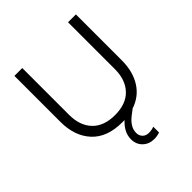

<svg xmlns="http://www.w3.org/2000/svg" viewBox="-259 -895 1314 1314"><g transform="rotate(-45 397.5 -238.5)"><path d="M100 -285V-730H176V-276Q176 -173 233 -113Q290 -53 398 -53Q505 -53 562 -113Q619 -173 619 -276V-730H695V-285Q695 -178 648 -103Q601 -28 511 1L512 2L483 24Q413 75 413 135Q413 162 430 179.5Q447 197 476 197Q502 197 526 188V244Q499 253 472 253Q422 253 389.5 221.5Q357 190 357 141Q357 74 419 17H398Q252 17 176 -65Q100 -147 100 -285Z"/></g></svg>

Font: Sora-SIA Light
Style: Regular
Weight: 300
Designer: Jonathan Barnbrook, Julián Moncada
Foundry: Barnbrook Fonts
Version: Version 2.000